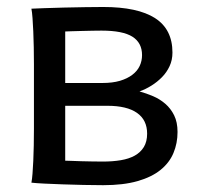

<svg xmlns="http://www.w3.org/2000/svg" viewBox="-20 -528 580 555"><path d="M168.5 -63.5Q173.3 -63.5 185.8 -63Q198.2 -62.5 213.9 -62Q229.5 -61.5 246.8 -61.3Q264.2 -61 278.3 -61Q305.7 -61 329.1 -64.9Q352.5 -68.8 369.4 -78.1Q386.2 -87.4 395.8 -103Q405.3 -118.7 405.3 -141.6Q405.3 -181.2 376 -201.7Q346.7 -222.2 290.5 -222.2H168.5ZM493.2 -146.5Q493.2 -113.8 481.4 -85.7Q469.7 -57.6 444.1 -36.9Q418.5 -16.1 377.4 -4.4Q336.4 7.3 278.3 7.3Q252.4 7.3 221.4 6.6Q190.4 5.9 161.1 4.9Q131.8 3.9 107.7 2.7Q83.5 1.5 70.8 0Q72.8 -10.3 74 -26.4Q75.2 -42.5 76.2 -63Q77.1 -83.5 77.6 -107.2Q78.1 -130.9 78.1 -156.2V-341.8Q78.1 -366.7 77.6 -391.4Q77.1 -416 76.2 -437.3Q75.2 -458.5 74 -475.6Q72.8 -492.7 70.8 -502.9Q82 -503.4 107.7 -504.4Q133.3 -505.4 164.1 -506.1Q194.8 -506.8 225.8 -507.3Q256.8 -507.8 278.3 -507.8Q377.9 -507.8 428.2 -475.6Q478.5 -443.4 478.5 -376Q478.5 -354.5 470.2 -336.7Q461.9 -318.8 448.2 -304.9Q434.6 -291 417.7 -280.5Q400.9 -270 383.3 -263.7Q402.8 -258.3 422.4 -250Q441.9 -241.7 457.8 -228Q473.6 -214.4 483.4 -194.6Q493.2 -174.8 493.2 -146.5ZM168.5 -288.1H275.9Q305.2 -288.1 326.7 -294.4Q348.1 -300.8 362.5 -311.8Q377 -322.8 383.8 -337.4Q390.6 -352.1 390.6 -368.7Q390.6 -404.3 362.8 -421.9Q335 -439.5 273.4 -439.5Q263.7 -439.5 248 -439.2Q232.4 -439 216.6 -438.5Q200.7 -438 187.3 -437.7Q173.8 -437.5 168.5 -437Z"/></svg>

Font: Andika Compact
Style: Regular
Weight: 400
Designer: Victor Gaultney, Annie Olsen, Julie Remington, Don Collingsworth, Eric Hays, Becca Hirsbrunner
Foundry: SIL International
Version: Version 5.000 ; LnSpcTght